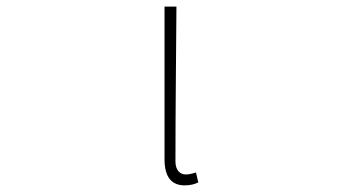

<svg xmlns="http://www.w3.org/2000/svg" viewBox="-20 -547 1040 580"><path d="M538 13C556 13 569 9 579 4L572 -26C559 -22 551 -20 541 -20C524 -20 510 -33 510 -59C510 -217 512 -368 513 -527H477V-66C477 -10 500 13 538 13Z"/></svg>

Font: Harano Aji Gothic ExtraLight
Style: Regular
Weight: 250
Foundry: Masamichi Hosoda
Version: HaranoAjiGothic-ExtraLight version 20230610;ttx 4.39.4